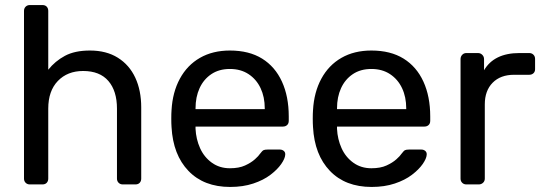

<svg xmlns="http://www.w3.org/2000/svg" viewBox="-20 -730 2149 760"><path d="M98 0Q88 0 81.5 -6.5Q75 -13 75 -23V-687Q75 -697 81.5 -703.5Q88 -710 98 -710H148Q159 -710 165 -703.5Q171 -697 171 -687V-454Q198 -488 237 -509Q276 -530 336 -530Q401 -530 446.5 -501.5Q492 -473 515.5 -422.5Q539 -372 539 -305V-23Q539 -13 533 -6.5Q527 0 516 0H466Q456 0 449.5 -6.5Q443 -13 443 -23V-300Q443 -370 409 -409.5Q375 -449 309 -449Q247 -449 209 -409.5Q171 -370 171 -300V-23Q171 -13 165 -6.5Q159 0 148 0Z M891 10Q787 10 726 -53.5Q665 -117 659 -227Q658 -240 658 -260.5Q658 -281 659 -294Q663 -365 692 -418.5Q721 -472 771.5 -501Q822 -530 890 -530Q966 -530 1017.5 -498Q1069 -466 1096 -407Q1123 -348 1123 -269V-252Q1123 -241 1116.5 -235Q1110 -229 1100 -229H754Q754 -228 754 -225Q754 -222 754 -220Q756 -179 772 -143.5Q788 -108 818.5 -86Q849 -64 890 -64Q926 -64 950 -75Q974 -86 989 -99.5Q1004 -113 1009 -121Q1018 -133 1023 -135.5Q1028 -138 1039 -138H1088Q1097 -138 1103.5 -132.5Q1110 -127 1109 -117Q1108 -102 1093 -80.5Q1078 -59 1050.5 -38Q1023 -17 982.5 -3.5Q942 10 891 10ZM754 -298H1028V-301Q1028 -346 1011.5 -381Q995 -416 964 -436.5Q933 -457 890 -457Q847 -457 816.5 -436.5Q786 -416 770 -381Q754 -346 754 -301Z M1451 10Q1347 10 1286 -53.5Q1225 -117 1219 -227Q1218 -240 1218 -260.5Q1218 -281 1219 -294Q1223 -365 1252 -418.5Q1281 -472 1331.5 -501Q1382 -530 1450 -530Q1526 -530 1577.5 -498Q1629 -466 1656 -407Q1683 -348 1683 -269V-252Q1683 -241 1676.5 -235Q1670 -229 1660 -229H1314Q1314 -228 1314 -225Q1314 -222 1314 -220Q1316 -179 1332 -143.5Q1348 -108 1378.5 -86Q1409 -64 1450 -64Q1486 -64 1510 -75Q1534 -86 1549 -99.5Q1564 -113 1569 -121Q1578 -133 1583 -135.5Q1588 -138 1599 -138H1648Q1657 -138 1663.5 -132.5Q1670 -127 1669 -117Q1668 -102 1653 -80.5Q1638 -59 1610.5 -38Q1583 -17 1542.5 -3.5Q1502 10 1451 10ZM1314 -298H1588V-301Q1588 -346 1571.5 -381Q1555 -416 1524 -436.5Q1493 -457 1450 -457Q1407 -457 1376.5 -436.5Q1346 -416 1330 -381Q1314 -346 1314 -301Z M1826 0Q1816 0 1809.5 -6.5Q1803 -13 1803 -23V-496Q1803 -506 1809.5 -513Q1816 -520 1826 -520H1872Q1882 -520 1889 -513Q1896 -506 1896 -496V-452Q1916 -486 1951 -503Q1986 -520 2036 -520H2075Q2085 -520 2091.5 -513.5Q2098 -507 2098 -497V-456Q2098 -446 2091.5 -440Q2085 -434 2075 -434H2015Q1961 -434 1930 -402.5Q1899 -371 1899 -317V-23Q1899 -13 1892 -6.5Q1885 0 1875 0Z"/></svg>

Font: DVN-Rubik
Style: Regular
Weight: 400
Designer: Hubert and Fischer
Foundry: Hubert & Fischer
Version: Version 2.102